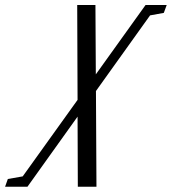

<svg xmlns="http://www.w3.org/2000/svg" viewBox="-158 -459 671 750"><path d="M-138.2 270.5 -127.4 240.2 -69.3 230 145 -68.8 143.6 -439.5H214.8L216.3 -168.5L410.6 -439.5H493.2L481.9 -408.7L428.2 -398.9L216.8 -103.5L218.8 270.5H146L145 -3.4L-50.8 270.5Z"/></svg>

Font: Elstob
Style: Italic
Weight: 400
Italic angle: -20°
Designer: Peter S. Baker
Version: Version 1.015